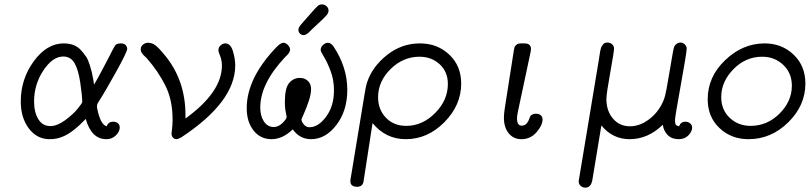

<svg xmlns="http://www.w3.org/2000/svg" viewBox="-20 -634 3714 880"><path d="M75.2 -168.9Q75.2 -272 135 -353.5Q194.8 -435.1 272 -435.1Q296.9 -435.1 316.9 -427.5Q336.9 -419.9 351.1 -404.1Q365.2 -388.2 374.5 -374.5Q383.8 -360.8 390.9 -337.4Q397.9 -314 400.9 -302.5Q403.8 -291 407.5 -269Q411.1 -247.1 411.1 -246.1Q429.2 -276.9 444.1 -305.4Q459 -334 468.5 -351.6Q478 -369.1 485.6 -384.5Q493.2 -399.9 497.6 -408Q502 -416 505.9 -422.6Q509.8 -429.2 513.9 -431.2Q518.1 -433.1 522 -434.1Q525.9 -435.1 533.2 -435.1Q549.3 -435.1 556.2 -427Q563 -418.9 563 -410.2Q563 -397 514.9 -309.6Q466.8 -222.2 429.2 -163.1Q423.3 -154.3 424.8 -140.1Q439.9 -62 469.2 -55.2Q476.1 -76.2 499 -76.2Q512.2 -76.2 520.5 -69.1Q528.8 -62 528.8 -49.8Q528.8 -30.8 511 -13.4Q493.2 3.9 467.8 3.9Q398.9 3.9 373 -88.9Q314.9 -27.8 270 -8.8Q239.3 4.4 208 3.9Q148.9 3.9 112.1 -45.4Q75.2 -94.7 75.2 -168.9ZM136.2 -168.9Q136.2 -120.1 155.5 -88.1Q174.8 -56.2 210.9 -56.2Q241.7 -56.2 277.8 -82.5Q314 -108.9 335.4 -135Q356.9 -161.1 356.9 -167Q356.9 -193.8 347.9 -254.9Q338.9 -315.9 320.8 -346.2Q302.7 -375 270 -375Q221.2 -375 178.7 -311Q136.2 -247.1 136.2 -168.9Z M625 -408.2Q625 -421.4 635.5 -429.7Q646 -438 658.7 -438Q675.8 -438 691.4 -427Q707 -416 737.8 -377.9Q829.6 -265.1 830.1 -107.9V-90.8Q997.1 -211.9 997.1 -333Q997.1 -356.9 989 -377.4Q981 -397.9 981 -402.8Q981 -417 991 -426Q1001 -435.1 1012.7 -435.1Q1036.6 -435.1 1047.4 -400.1Q1058.1 -365.2 1058.1 -334Q1058.1 -167 810.1 -3.9Q793.9 3.9 790 3.9Q778.8 3.9 772.5 -3.7Q766.1 -11.2 766.1 -22Q766.1 -23.9 768.6 -43.5Q771 -63 771 -86.9Q771 -174.8 738.5 -240.5Q706.1 -306.2 651.9 -368.2Q649.9 -370.1 645 -374.5Q640.1 -378.9 638.4 -380.9Q636.7 -382.8 633.3 -387Q629.9 -391.1 628.4 -393.6Q627 -396 626 -400.1Q625 -404.3 625 -408.2Z M1110.8 -138.2Q1110.8 -276.4 1248 -418.9Q1267.1 -438 1278.8 -438Q1290 -438 1299.8 -427.5Q1309.6 -417 1309.6 -405.8Q1309.6 -400.9 1306.6 -395.5Q1303.7 -390.1 1300.8 -386.5Q1297.9 -382.8 1292.2 -377.4Q1286.6 -372.1 1284.7 -370.1Q1172.9 -250 1172.9 -141.1Q1172.9 -102.1 1189.9 -76.9Q1207 -51.8 1234.9 -51.8Q1255.9 -51.8 1274.9 -70.3Q1293.9 -88.9 1293.9 -98.1Q1293.9 -101.1 1292 -108.6Q1290 -116.2 1287.8 -130.6Q1285.6 -145 1285.6 -166Q1285.6 -230 1304.7 -252.9Q1324.7 -276.9 1354 -276.9Q1377 -276.9 1391.4 -262.9Q1405.8 -249 1405.8 -226.1Q1405.8 -202.1 1394.8 -169.7Q1383.8 -137.2 1372.8 -113Q1361.8 -88.9 1361.8 -86.9Q1361.8 -75.7 1372.8 -63.2Q1383.8 -50.8 1397.9 -50.8Q1439 -50.8 1474.9 -99.4Q1510.7 -147.9 1510.7 -220.2Q1510.7 -267.1 1495.4 -308.1Q1480 -349.1 1464.8 -373.5Q1449.7 -397.9 1449.7 -404.8Q1449.7 -418 1460.7 -428Q1471.7 -438 1482.9 -438Q1496.1 -438 1508.8 -420.9Q1571.8 -325.7 1571.8 -222.2Q1571.8 -126 1521.7 -61Q1471.7 3.9 1405.8 3.9Q1354 3.9 1321.8 -41Q1274.9 3.9 1224.6 3.9Q1173.8 3.9 1142.3 -35.6Q1110.8 -75.2 1110.8 -138.2ZM1347.7 -497.1Q1347.7 -508.3 1360.8 -522.9Q1375 -539.1 1396 -563Q1428.2 -600.1 1436.5 -606.9Q1444.8 -613.8 1455.6 -613.8Q1467.8 -613.8 1476.8 -605.5Q1485.8 -597.2 1485.8 -585Q1485.8 -575.2 1477.3 -564.7Q1468.8 -554.2 1431.6 -520Q1408.7 -499 1395 -484.9Q1380.9 -472.7 1371.6 -473.1Q1361.8 -473.1 1354.7 -480.2Q1347.7 -487.3 1347.7 -497.1Z M1585.9 196.8Q1585.9 189 1586.9 186L1650.9 -202.1Q1656.7 -240.2 1662.6 -256.8Q1686.5 -328.6 1753.7 -381.8Q1820.8 -435.1 1904.8 -435.1Q1984.9 -435.1 2039.3 -383.5Q2093.8 -332 2093.8 -251Q2093.8 -151.9 2016.8 -74Q1939.9 3.9 1839.8 3.9Q1748 3.9 1687.5 -69.8L1646.5 195.8Q1643.6 221.7 1616.7 222.2Q1585.9 221.7 1585.9 196.8ZM1712.9 -188Q1712.9 -131.8 1748.8 -94.5Q1784.7 -57.1 1841.8 -57.1Q1916 -57.1 1974.4 -116Q2032.7 -174.8 2032.7 -249Q2032.7 -305.2 1995.1 -339.6Q1957.5 -374 1902.8 -374Q1827.6 -374 1770.3 -317.6Q1712.9 -261.2 1712.9 -188Z M2289.6 -94.2Q2289.6 -111.3 2293.5 -137.2L2335.4 -404.8Q2337.4 -413.6 2338.6 -418.2Q2339.8 -422.9 2347.2 -429Q2354.5 -435.1 2367.7 -435.1H2383.8Q2413.6 -435.1 2413.6 -409.2Q2413.6 -403.3 2412.6 -398.9L2353.5 -121.1Q2349.6 -103 2349.6 -91.8Q2349.6 -57.6 2371.6 -58.1Q2391.6 -58.1 2402.8 -82Q2403.8 -84 2406.2 -91.1Q2408.7 -98.1 2410.6 -101.6Q2412.6 -105 2419.2 -108.9Q2425.8 -112.8 2434.6 -112.8H2435.5Q2451.7 -112.8 2459.2 -105Q2466.8 -97.2 2466.8 -86.9Q2466.8 -60.1 2439.2 -28.1Q2411.6 3.9 2369.6 3.9Q2333.5 3.9 2311.5 -23.2Q2289.6 -50.3 2289.6 -94.2Z M2632.3 196.8Q2632.3 191.9 2634.3 184.1L2725.6 -365.2Q2726.6 -371.1 2728 -381.6Q2729.5 -392.1 2730.5 -397Q2731.4 -401.9 2733.4 -409.9Q2735.4 -418 2738 -421.9Q2740.7 -425.8 2744.1 -430.4Q2747.6 -435.1 2752.4 -437Q2757.3 -439 2764.6 -439Q2776.9 -439 2785.6 -430.9Q2794.4 -422.9 2794.4 -411.1Q2794.4 -397.9 2776.9 -301Q2759.3 -204.1 2759.3 -180.2Q2759.3 -126 2789.3 -90.6Q2819.3 -55.2 2867.4 -55.2Q2915.5 -55.2 2960 -91.1Q3004.4 -127 3024.4 -182.1Q3032.2 -203.1 3049.3 -308.1Q3066.4 -413.1 3070.3 -420.9Q3081.5 -439 3098.6 -439Q3110.8 -439 3119.1 -429.9Q3127.4 -420.9 3127.4 -412.1Q3127.4 -394 3100.6 -246.1Q3073.7 -98.1 3073.7 -83Q3073.7 -67.9 3077.6 -62.5Q3081.5 -57.1 3092.3 -55.2Q3100.1 -76.2 3121.6 -76.2Q3133.8 -76.2 3143.1 -68.6Q3152.3 -61 3152.3 -49.8Q3152.3 -31.7 3135.5 -13.9Q3118.7 3.9 3090.3 3.9Q3059.6 3.9 3041 -14.2Q3022.5 -32.2 3017.6 -62Q2949.7 3.9 2865.7 3.9Q2787.6 3.9 2736.3 -59.1L2695.3 189Q2689.5 226.1 2662.6 226.1Q2650.4 226.1 2641.4 218Q2632.3 210 2632.3 196.8Z M3223.6 -179.2Q3223.6 -282.2 3304 -358.6Q3384.3 -435.1 3484.4 -435.1Q3563.5 -435.1 3617.4 -383.5Q3671.4 -332 3671.4 -251Q3671.4 -150.9 3593 -73.5Q3514.6 3.9 3410.6 3.9Q3331.5 3.9 3277.6 -47.1Q3223.6 -98.1 3223.6 -179.2ZM3285.6 -189Q3285.6 -130.9 3324.5 -94Q3363.3 -57.1 3420.4 -57.1Q3496.6 -57.1 3553 -113.5Q3609.4 -169.9 3609.4 -241.2Q3609.4 -299.3 3569.8 -336.7Q3530.3 -374 3473.6 -374Q3397.5 -374 3341.6 -316.9Q3285.6 -259.8 3285.6 -189Z"/></svg>

Font: CMU Typewriter Text
Style: LightOblique
Weight: 200
Italic angle: -9.46001°
Version: Version 0.7.0